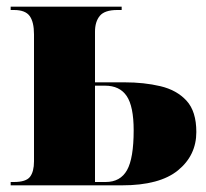

<svg xmlns="http://www.w3.org/2000/svg" viewBox="-20 -556 617 576"><path d="M12 0V-10H22Q58 -10 70 -25.5Q82 -41 82 -72V-453Q82 -490 69 -508Q56 -526 22 -526H12V-536H345V-526H332Q294 -526 279.5 -508.5Q265 -491 265 -461V-309H354Q412 -309 461 -297.5Q510 -286 539.5 -254Q569 -222 569 -160Q569 -90 514 -45Q459 0 346 0ZM297 -10Q341 -10 361 -45.5Q381 -81 381 -165Q381 -237 360 -268Q339 -299 295 -299H265V-10Z"/></svg>

Font: Noto Serif Display SemiCondensed Black
Style: Regular
Weight: 900
Width: 4
Designer: Monotype Design Team
Foundry: Monotype Imaging Inc.
Version: Version 2.009